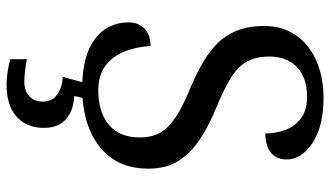

<svg xmlns="http://www.w3.org/2000/svg" viewBox="-230 -534 1004 584"><g transform="rotate(90 272.0 -242.0)"><path d="M247 10Q198 10 160.5 0Q123 -10 98 -29Q73 -48 60.5 -74Q48 -100 48 -131Q48 -151 56.5 -166Q65 -181 81 -189.5Q97 -198 120 -198Q122 -157 136 -120.5Q150 -84 179 -61.5Q208 -39 255 -39Q322 -39 360 -71.5Q398 -104 398 -165Q398 -202 383.5 -227.5Q369 -253 335.5 -275Q302 -297 243 -321Q181 -347 140 -377Q99 -407 79 -447.5Q59 -488 59 -543Q59 -600 87.5 -640.5Q116 -681 165.5 -702.5Q215 -724 278 -724Q338 -724 379.5 -708Q421 -692 443 -666.5Q465 -641 465 -612Q465 -580 443.5 -563.5Q422 -547 386 -547Q386 -578 375.5 -607Q365 -636 340.5 -655Q316 -674 274 -674Q216 -674 184 -643Q152 -612 152 -560Q152 -520 166.5 -492.5Q181 -465 215 -443.5Q249 -422 307 -398Q366 -374 407.5 -345.5Q449 -317 471 -280Q493 -243 493 -191Q493 -127 463 -82.5Q433 -38 377.5 -14Q322 10 247 10ZM237 240Q221 240 199.5 237Q178 234 160 229V178Q178 182 196.5 184Q215 186 228 186Q257 186 273 170.5Q289 155 289 130Q289 101 267.5 86Q246 71 214 69L235 -9H282L272 34Q305 36 326.5 48Q348 60 358.5 79.5Q369 99 369 126Q369 179 335 209.5Q301 240 237 240Z"/></g></svg>

Font: Noto Serif Ethiopic
Style: Regular
Weight: 400
Designer: Monotype Design Team
Foundry: Monotype Imaging Inc.
Version: Version 2.102